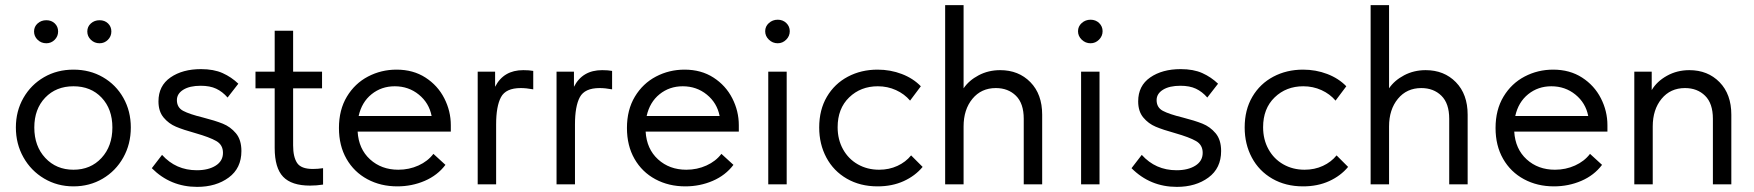

<svg xmlns="http://www.w3.org/2000/svg" viewBox="-20 -720 6850 750"><path d="M42 -222Q42 -286 71.5 -337.5Q101 -389 152 -418.5Q203 -448 267 -448Q331 -448 382 -418.5Q433 -389 462 -337.5Q491 -286 491 -222Q491 -157 461.5 -104.5Q432 -52 381 -22Q330 8 267 8Q204 8 152.5 -22.5Q101 -53 71.5 -105.5Q42 -158 42 -222ZM419 -222Q419 -294 377 -338.5Q335 -383 267 -383Q199 -383 156.5 -338.5Q114 -294 114 -222Q114 -149 157 -103Q200 -57 267 -57Q334 -57 376.5 -103Q419 -149 419 -222ZM113 -597Q113 -616 127 -628.5Q141 -641 161 -641Q181 -641 194 -628.5Q207 -616 207 -597Q207 -578 193.5 -564.5Q180 -551 161 -551Q141 -551 127 -564.5Q113 -578 113 -597ZM321 -597Q321 -616 335 -628.5Q349 -641 369 -641Q389 -641 402 -628.5Q415 -616 415 -597Q415 -578 401.5 -564.5Q388 -551 369 -551Q349 -551 335 -564.5Q321 -578 321 -597Z M573 -63 613 -115Q667 -55 749 -55Q794 -55 822.5 -73Q851 -91 851 -123Q851 -154 825 -169Q799 -184 743 -200Q696 -213 667.5 -225Q639 -237 619 -261Q599 -285 599 -324Q599 -385 646 -417.5Q693 -450 765 -450Q815 -450 849.5 -434.5Q884 -419 911 -393L869 -339Q849 -362 824.5 -373.5Q800 -385 764 -385Q721 -385 696 -369.5Q671 -354 671 -329Q671 -300 695.5 -287Q720 -274 773 -261Q820 -249 850 -237Q880 -225 901.5 -199.5Q923 -174 923 -130Q923 -63 873.5 -26.5Q824 10 750 10Q646 10 573 -63Z M1242 -63V1Q1217 5 1191 5Q1119 5 1086 -29.5Q1053 -64 1053 -142V-375H978V-440H1053V-600H1125V-440H1238V-375H1125V-152Q1125 -107 1140.5 -83.5Q1156 -60 1202 -60Q1221 -60 1242 -63Z M1741 -206H1377Q1381 -138 1425.5 -97.5Q1470 -57 1536 -57Q1578 -57 1614.5 -73.5Q1651 -90 1673 -119L1720 -76Q1689 -35 1639 -13.5Q1589 8 1532 8Q1467 8 1415 -20Q1363 -48 1333.5 -99.5Q1304 -151 1304 -220Q1304 -291 1335 -342.5Q1366 -394 1417.5 -421Q1469 -448 1529 -448Q1594 -448 1642 -417Q1690 -386 1715.5 -336Q1741 -286 1741 -231ZM1381 -267H1666Q1656 -318 1616 -350.5Q1576 -383 1522 -383Q1470 -383 1431.5 -352Q1393 -321 1381 -267Z M2063 -443V-371Q2036 -376 2014 -376Q1956 -376 1937 -340.5Q1918 -305 1918 -234V0H1846V-440H1914V-381Q1947 -446 2024 -446Q2047 -446 2063 -443Z M2371 -443V-371Q2344 -376 2322 -376Q2264 -376 2245 -340.5Q2226 -305 2226 -234V0H2154V-440H2222V-381Q2255 -446 2332 -446Q2355 -446 2371 -443Z M2866 -206H2502Q2506 -138 2550.5 -97.5Q2595 -57 2661 -57Q2703 -57 2739.5 -73.5Q2776 -90 2798 -119L2845 -76Q2814 -35 2764 -13.5Q2714 8 2657 8Q2592 8 2540 -20Q2488 -48 2458.5 -99.5Q2429 -151 2429 -220Q2429 -291 2460 -342.5Q2491 -394 2542.5 -421Q2594 -448 2654 -448Q2719 -448 2767 -417Q2815 -386 2840.5 -336Q2866 -286 2866 -231ZM2506 -267H2791Q2781 -318 2741 -350.5Q2701 -383 2647 -383Q2595 -383 2556.5 -352Q2518 -321 2506 -267Z M3053 0H2981V-440H3053ZM2969 -598Q2969 -617 2983.5 -630Q2998 -643 3018 -643Q3038 -643 3051.5 -630Q3065 -617 3065 -598Q3065 -579 3051 -565Q3037 -551 3018 -551Q2998 -551 2983.5 -565Q2969 -579 2969 -598Z M3180 -222Q3180 -291 3210 -342Q3240 -393 3292 -420.5Q3344 -448 3408 -448Q3458 -448 3502.5 -431Q3547 -414 3577 -383L3535 -327Q3513 -353 3480 -368Q3447 -383 3409 -383Q3342 -383 3297 -339.5Q3252 -296 3252 -223Q3252 -175 3273 -137Q3294 -99 3331 -78Q3368 -57 3414 -57Q3453 -57 3485.5 -72Q3518 -87 3539 -113L3584 -68Q3555 -33 3510 -12.5Q3465 8 3408 8Q3340 8 3288 -22Q3236 -52 3208 -104.5Q3180 -157 3180 -222Z M4051 -272V0H3979V-256Q3979 -316 3948.5 -346Q3918 -376 3870 -376Q3813 -376 3778.5 -334Q3744 -292 3744 -226V0H3672V-700H3744V-375Q3765 -406 3803 -426Q3841 -446 3887 -446Q3959 -446 4005 -399Q4051 -352 4051 -272Z M4275 0H4203V-440H4275ZM4191 -598Q4191 -617 4205.5 -630Q4220 -643 4240 -643Q4260 -643 4273.5 -630Q4287 -617 4287 -598Q4287 -579 4273 -565Q4259 -551 4240 -551Q4220 -551 4205.5 -565Q4191 -579 4191 -598Z M4400 -63 4440 -115Q4494 -55 4576 -55Q4621 -55 4649.5 -73Q4678 -91 4678 -123Q4678 -154 4652 -169Q4626 -184 4570 -200Q4523 -213 4494.5 -225Q4466 -237 4446 -261Q4426 -285 4426 -324Q4426 -385 4473 -417.5Q4520 -450 4592 -450Q4642 -450 4676.5 -434.5Q4711 -419 4738 -393L4696 -339Q4676 -362 4651.5 -373.5Q4627 -385 4591 -385Q4548 -385 4523 -369.5Q4498 -354 4498 -329Q4498 -300 4522.5 -287Q4547 -274 4600 -261Q4647 -249 4677 -237Q4707 -225 4728.5 -199.5Q4750 -174 4750 -130Q4750 -63 4700.5 -26.5Q4651 10 4577 10Q4473 10 4400 -63Z M4842 -222Q4842 -291 4872 -342Q4902 -393 4954 -420.5Q5006 -448 5070 -448Q5120 -448 5164.5 -431Q5209 -414 5239 -383L5197 -327Q5175 -353 5142 -368Q5109 -383 5071 -383Q5004 -383 4959 -339.5Q4914 -296 4914 -223Q4914 -175 4935 -137Q4956 -99 4993 -78Q5030 -57 5076 -57Q5115 -57 5147.5 -72Q5180 -87 5201 -113L5246 -68Q5217 -33 5172 -12.5Q5127 8 5070 8Q5002 8 4950 -22Q4898 -52 4870 -104.5Q4842 -157 4842 -222Z M5713 -272V0H5641V-256Q5641 -316 5610.5 -346Q5580 -376 5532 -376Q5475 -376 5440.5 -334Q5406 -292 5406 -226V0H5334V-700H5406V-375Q5427 -406 5465 -426Q5503 -446 5549 -446Q5621 -446 5667 -399Q5713 -352 5713 -272Z M6259 -206H5895Q5899 -138 5943.5 -97.5Q5988 -57 6054 -57Q6096 -57 6132.5 -73.5Q6169 -90 6191 -119L6238 -76Q6207 -35 6157 -13.5Q6107 8 6050 8Q5985 8 5933 -20Q5881 -48 5851.5 -99.5Q5822 -151 5822 -220Q5822 -291 5853 -342.5Q5884 -394 5935.5 -421Q5987 -448 6047 -448Q6112 -448 6160 -417Q6208 -386 6233.5 -336Q6259 -286 6259 -231ZM5899 -267H6184Q6174 -318 6134 -350.5Q6094 -383 6040 -383Q5988 -383 5949.5 -352Q5911 -321 5899 -267Z M6743 -272V0H6671V-256Q6671 -316 6640.5 -346Q6610 -376 6562 -376Q6505 -376 6470.5 -334Q6436 -292 6436 -226V0H6364V-440H6432V-368Q6452 -402 6491.5 -424Q6531 -446 6579 -446Q6651 -446 6697 -399Q6743 -352 6743 -272Z"/></svg>

Font: Tilda Sans
Style: Regular
Weight: 400
Designer: ParaType Ltd
Foundry: ParaType Ltd
Version: Version 1.002W